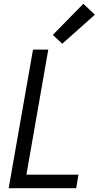

<svg xmlns="http://www.w3.org/2000/svg" viewBox="-20 -998 540 1018"><path d="M26 0 155 -735H236L120 -72H396L384 0ZM310 -766 260 -813 422 -978 483 -920Z"/></svg>

Font: Iosevka SS08
Style: Italic
Weight: 400
Italic angle: -10°
Monospace: yes
Designer: Belleve Invis
Foundry: Belleve Invis
Version: 2.1.0; ttfautohint (v1.8.2)